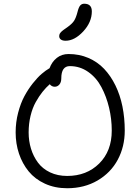

<svg xmlns="http://www.w3.org/2000/svg" viewBox="-20 -1001 754 1031"><path d="M332 -782.2Q315.9 -782.2 306.9 -788.8Q297.9 -795.4 297.9 -807.1Q297.9 -810.5 298.8 -814Q299.8 -817.4 300.8 -819.8Q301.8 -822.3 304.7 -825.4Q307.6 -828.6 309.3 -830.6Q311 -832.5 315.7 -836.2Q320.3 -839.8 323 -841.8Q325.7 -843.8 332 -848.1Q338.4 -852.5 341.8 -855Q367.7 -873.5 377.9 -889.6Q388.2 -905.8 396 -936Q402.3 -961.9 410.6 -971.4Q418.9 -981 432.1 -981Q473.1 -981 473.1 -939.9Q473.1 -881.8 426.8 -832Q380.4 -782.2 332 -782.2ZM340.8 9.8Q274.9 9.8 221.4 -14.6Q168 -39.1 134 -80.6Q100.1 -122.1 82 -175.8Q64 -229.5 64 -290Q64 -344.7 77.4 -395.8Q90.8 -446.8 110.8 -484.1Q130.9 -521.5 156.2 -553.5Q181.6 -585.4 203.9 -604.5Q226.1 -623.5 246.1 -634.8Q258.8 -669.4 285.2 -690.2Q311.5 -710.9 348.1 -710.9Q405.8 -710.9 454.6 -689.9Q503.4 -668.9 539.1 -631.3Q574.7 -593.8 599.9 -542.2Q625 -490.7 637.5 -429.2Q649.9 -367.7 649.9 -299.8Q649.9 -213.4 612.3 -143.3Q574.7 -73.2 503.7 -31.7Q432.6 9.8 340.8 9.8ZM340.8 -56.2Q445.3 -56.2 512.7 -123Q580.1 -189.9 580.1 -299.8Q580.1 -362.3 565.7 -422.6Q551.3 -482.9 524.4 -533.4Q497.6 -584 453.4 -615Q409.2 -646 355 -646Q309.1 -646 309.1 -580.1Q309.1 -559.1 298.8 -547.1Q288.6 -535.2 273.9 -535.2Q257.8 -535.2 247.1 -548.8Q226.6 -530.8 208.3 -507.8Q189.9 -484.9 172.1 -453.1Q154.3 -421.4 144 -378.9Q133.8 -336.4 133.8 -290Q133.8 -243.7 146.5 -202.4Q159.2 -161.1 183.8 -127.9Q208.5 -94.7 249 -75.4Q289.6 -56.2 340.8 -56.2Z"/></svg>

Font: Shantell Sans Normal
Style: Regular
Weight: 300
Designer: Stephen Nixon, Anya Danilova, Shantell Martin
Foundry: Arrow Type
Version: Version 1.006;[559af2be0]